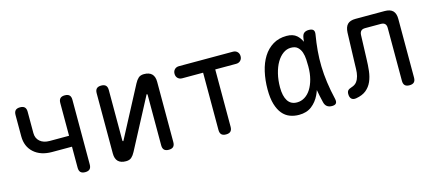

<svg xmlns="http://www.w3.org/2000/svg" viewBox="-47 -963 3094 1376"><g transform="rotate(-15 1500.0 -275.0)"><path d="M455 10Q432 10 421 -1Q410 -12 410 -35V-191H263Q178 -191 128 -236Q78 -281 78 -357V-515Q78 -538 89 -549Q100 -560 123 -560Q146 -560 157 -549Q168 -538 168 -515V-357Q168 -318 194.5 -295Q221 -272 266 -272H410V-515Q410 -538 421 -549Q432 -560 455 -560Q478 -560 489 -549Q500 -538 500 -515V-35Q500 -12 489 -1Q478 10 455 10Z M680 -68V-515Q680 -538 691 -549Q702 -560 725 -560Q748 -560 759 -549Q770 -538 770 -515V-140Q772 -134 774 -134Q776 -134 776.5 -135.5Q777 -137 779 -140L974 -510Q986 -533 1001 -546.5Q1016 -560 1042 -560Q1081 -560 1100.5 -540.5Q1120 -521 1120 -482V-35Q1120 -12 1109 -1Q1098 10 1075 10Q1052 10 1041 -1Q1030 -12 1030 -35V-410Q1028 -416 1026 -416Q1024 -416 1023.5 -414.5Q1023 -413 1021 -410L826 -40Q814 -17 799 -3.5Q784 10 758 10Q719 10 699.5 -9.5Q680 -29 680 -68Z M1455 -460H1300Q1280 -460 1267.5 -472.5Q1255 -485 1255 -505Q1255 -525 1267.5 -537.5Q1280 -550 1300 -550H1700Q1720 -550 1732.5 -537.5Q1745 -525 1745 -505Q1745 -485 1732.5 -472.5Q1720 -460 1700 -460H1545V-35Q1545 -12 1534 -1Q1523 10 1500 10Q1477 10 1466 -1Q1455 -12 1455 -35Z M2042 10Q2006 10 1974.5 -2Q1943 -14 1920 -41.5Q1897 -69 1883.5 -113.5Q1870 -158 1870 -224Q1870 -293 1884 -354.5Q1898 -416 1926.5 -461.5Q1955 -507 1998.5 -533.5Q2042 -560 2100 -560Q2148 -560 2175 -536Q2197 -516 2210 -487Q2212 -502 2214 -516Q2218 -541 2231 -550.5Q2244 -560 2265 -560Q2289 -560 2298.5 -549.5Q2308 -539 2304 -516Q2294 -457 2289 -399.5Q2284 -342 2285.5 -283.5Q2287 -225 2295.5 -163.5Q2304 -102 2320 -34Q2325 -12 2317 -1Q2309 10 2286 10Q2263 10 2249 -1Q2235 -12 2230 -34Q2218 -83 2210 -129Q2204 -111 2196 -94Q2174 -48 2136.5 -19Q2099 10 2042 10ZM2051 -80Q2082 -80 2108.5 -96.5Q2135 -113 2154 -143Q2173 -173 2184 -215Q2195 -257 2195 -308Q2195 -332 2193.5 -360.5Q2192 -389 2184 -413Q2176 -437 2158.5 -453.5Q2141 -470 2108 -470Q2077 -470 2050 -450.5Q2023 -431 2003 -397Q1983 -363 1971.5 -316Q1960 -269 1960 -215Q1960 -151 1982.5 -115.5Q2005 -80 2051 -80Z M2529 -470Q2531 -511 2550 -530.5Q2569 -550 2610 -550H2826Q2867 -550 2886.5 -530.5Q2906 -511 2906 -470V-35Q2906 -12 2895 -1Q2884 10 2861 10Q2838 10 2827 -1Q2816 -12 2816 -35V-428Q2816 -448 2806 -458Q2796 -468 2776 -468H2659Q2639 -468 2629 -458Q2619 -448 2618 -428L2612 -254Q2611 -207 2606 -164Q2601 -121 2586 -87Q2571 -53 2543 -30Q2515 -7 2468 1Q2445 5 2432.5 -6.5Q2420 -18 2420 -43Q2420 -60 2428 -69Q2436 -78 2456 -84Q2482 -92 2495 -109.5Q2508 -127 2514 -150.5Q2520 -174 2520.5 -201Q2521 -228 2522 -254Z"/></g></svg>

Font: Maple Mono NL
Style: Regular
Weight: 400
Monospace: yes
Designer: subframe7536
Version: Version 7.000